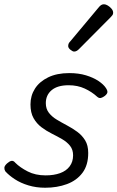

<svg xmlns="http://www.w3.org/2000/svg" viewBox="-22 -862 551 901"><path d="M190 19Q148 19 111.5 8Q75 -3 47.5 -21Q20 -39 3 -58Q-2 -66 -1.5 -75Q-1 -84 11 -95Q22 -105 31.5 -107Q41 -109 50 -98Q72 -76 108 -57.5Q144 -39 192 -39Q231 -39 260 -49.5Q289 -60 305 -81.5Q321 -103 321 -133Q321 -160 306.5 -178Q292 -196 269.5 -209Q247 -222 221 -235Q195 -248 172.5 -265Q150 -282 135.5 -307.5Q121 -333 121 -372Q121 -413 142 -446Q163 -479 204 -499Q245 -519 303 -519Q347 -519 381.5 -508.5Q416 -498 440 -482Q464 -466 475 -449Q483 -437 482 -429Q481 -421 470 -412Q461 -405 452 -402.5Q443 -400 434 -408Q409 -431 375.5 -446.5Q342 -462 300 -462Q248 -462 220.5 -439Q193 -416 193 -378Q193 -351 207.5 -332.5Q222 -314 244.5 -300.5Q267 -287 292.5 -273.5Q318 -260 340.5 -243.5Q363 -227 377.5 -203.5Q392 -180 392 -144Q392 -87 365 -51Q338 -15 292 2Q246 19 190 19ZM326 -620Q319 -620 308.5 -628.5Q298 -637 298 -646Q298 -652 300 -657Q302 -662 307 -667L440 -826Q447 -835 453 -838.5Q459 -842 466 -842Q474 -842 484 -836Q494 -830 501.5 -821Q509 -812 509 -802Q509 -796 506 -791.5Q503 -787 498 -782L350 -633Q338 -620 326 -620Z"/></svg>

Font: Playwrite RO Light
Style: Regular
Weight: 300
Version: Version 1.002